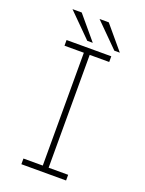

<svg xmlns="http://www.w3.org/2000/svg" viewBox="-160 -941 770 1017"><g transform="rotate(20 225.0 -432.0)"><path d="M345 -668H235V-32H345V0H93V-32H202V-668H93V-700H345ZM381 -733.5H350L219 -864.5H271ZM228.5 -733.5H197.5L66.5 -864.5H118.5Z"/></g></svg>

Font: League Mono Thin Condensed
Style: Regular
Weight: 100
Width: 1
Designer: Tyler Finck
Foundry: The League of Moveable Type / Tyler Finck
Version: Version 2.300;RELEASE